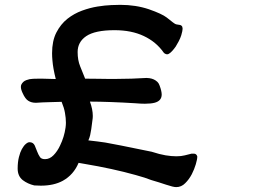

<svg xmlns="http://www.w3.org/2000/svg" viewBox="-20 -701 1040 785"><path d="M347.7 -285.6Q359.4 -253.4 359.4 -227.1Q359.4 -217.8 357.9 -209.5Q353 -167 348.6 -148.4Q345.7 -136.7 341.3 -127Q364.7 -124.5 377.2 -122.8Q389.6 -121.1 410.6 -118.2Q446.3 -112.3 600.1 -80.6Q633.3 -69.8 657.2 -65.9Q681.2 -62 701.2 -62Q721.2 -62 735.8 -65.9Q750.5 -69.8 763.2 -72.8H772.5Q783.2 -72.8 786.6 -61.5V-60.5Q786.6 -49.8 780.5 -29.3Q774.4 -8.8 764.2 11.2Q752.9 32.7 737.3 47.9Q721.7 64 700.2 64Q688.5 64 659.4 54.2Q630.4 44.4 598.6 35.2Q574.2 25.4 534.7 14.6Q440.9 -11.7 324.2 -31.2Q311.5 -33.7 301.3 -35.2Q280.8 13.7 236.8 38.1Q200.2 58.1 147 58.1Q134.3 58.1 120.1 57.1Q93.3 50.8 73.2 35.6Q52.2 19 52.2 -11.7Q52.2 -38.6 57.4 -58.8Q62.5 -79.1 69.3 -91.3Q77.6 -106 85.4 -112.3Q93.8 -119.6 100.6 -119.6Q115.7 -119.6 122.1 -106Q127 -94.7 131.8 -81.8Q136.7 -68.8 143.6 -58.6Q149.4 -50.3 164.1 -50.3Q183.1 -50.3 198.7 -66.2Q214.4 -82 225.6 -106Q242.7 -141.1 248 -179.2Q249.5 -190.4 249.5 -199.2Q249.5 -218.3 245.6 -239.7Q242.2 -259.8 231.9 -284.7Q204.6 -283.7 179.2 -283.2Q153.8 -282.7 127.9 -280.8H126Q108.9 -280.8 96.2 -288.6Q83.5 -295.9 72.3 -320.8Q65.4 -335.4 65.4 -345.7Q65.4 -351.6 67.4 -355.5Q70.3 -361.3 75.2 -366Q80.1 -370.6 87.9 -373.5Q100.6 -378.4 115.7 -378.9Q130.9 -379.4 139.6 -379.4H151.9Q160.2 -379.4 208 -377.9Q196.8 -421.9 194.3 -454.6Q192.9 -469.2 192.9 -483.4Q192.9 -533.7 210.4 -567.9Q228 -602.1 255.4 -624Q282.7 -645.5 315.4 -657.5Q348.1 -669.4 378.9 -674.3Q409.7 -679.2 434.8 -680.2Q460 -681.2 471.7 -681.2Q535.2 -681.2 588.9 -663.1Q642.1 -644.5 661.6 -629.4Q683.1 -612.8 687 -609.4Q695.8 -602.1 702.6 -601.1Q711.9 -600.1 716.1 -598.9Q720.2 -597.7 721.7 -596.2Q723.1 -594.7 723.9 -593.8Q724.6 -592.8 725.1 -591.8Q725.6 -590.8 725.6 -589.8Q726.6 -586.9 726.6 -583.5Q726.6 -575.7 721.2 -557.1Q717.8 -545.9 710.7 -532.2Q703.6 -518.6 698.2 -510.3Q682.1 -487.8 670.9 -481.4Q667 -479 664.1 -479Q661.1 -479 659.4 -479.5Q657.7 -480 655.8 -481Q652.3 -482.4 649.4 -485.8Q618.7 -529.8 567.9 -553.7Q517.6 -577.6 448.2 -577.6Q368.7 -577.6 332.5 -553.2Q297.4 -529.3 297.4 -488.3Q297.4 -455.1 307.6 -430.2Q317.9 -405.8 328.1 -379.4Q357.9 -379.4 379.2 -378.9Q400.4 -378.4 415 -378.4H459Q516.6 -378.4 579.1 -382.3Q583.5 -382.3 591.3 -381.3Q610.8 -378.4 623.5 -366.2Q629.9 -359.9 632.8 -350.6Q641.1 -328.1 641.1 -314.5Q641.1 -289.1 613.3 -281.2Q597.7 -276.9 572.3 -276.9Q555.7 -276.9 533.7 -278.8Q430.2 -285.2 347.7 -285.6Z"/></svg>

Font: Bakudai
Style: Medium
Weight: 500
Version: Version 1.48